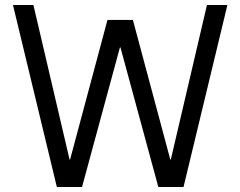

<svg xmlns="http://www.w3.org/2000/svg" viewBox="-20 -750 964 770"><path d="M208 0 32 -730H114L259 -110H261L411 -670H513L663 -110H665L810 -730H892L716 0H615L463 -560H461L309 0Z"/></svg>

Font: M PLUS 1
Style: Regular
Weight: 400
Designer: Coji Morishita
Foundry: UNDERFOREST DESIGN
Version: Version 1.001